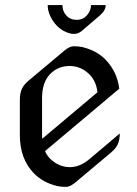

<svg xmlns="http://www.w3.org/2000/svg" viewBox="-20 -730 543 760"><path d="M168.9 -710H227.1Q227.1 -685.1 242.7 -668.5Q258.3 -651.4 283.7 -651.4Q308.1 -651.4 323.7 -668.9Q340.3 -687.5 340.3 -710H398.4Q398.4 -689 376.5 -669.9L304.7 -608.4Q290 -595.7 272.5 -595.7Q260.7 -595.7 246.1 -601.1Q216.3 -612.3 195.8 -638.7Q168.9 -673.8 168.9 -710ZM240.7 9.8Q220.2 9.8 206.1 6.3Q149.4 -7.3 113.3 -44.9Q58.6 -101.6 58.6 -195.3V-335.4Q58.6 -361.8 67.4 -379.9Q74.7 -395.5 94.7 -412.1L234.4 -529.3Q255.4 -546.9 272 -546.9Q292.5 -546.9 306.6 -543.5Q363.8 -529.8 399.4 -492.2Q443.8 -445.3 452.1 -378.9L158.2 -131.8Q166 -113.8 179.2 -101.1Q213.4 -68.4 256.8 -68.4Q296.4 -68.4 334.5 -100.6L454.1 -201.7Q454.1 -175.3 445.3 -157.2Q438 -141.6 418 -125L278.3 -7.8Q257.3 9.8 240.7 9.8ZM147 -180.7 365.7 -364.7Q360.8 -409.2 333.5 -436Q299.8 -468.8 255.9 -468.8Q209 -468.8 178.2 -436.5Q146.5 -403.8 146.5 -341.8V-195.8Q146.5 -188 147 -180.7Z"/></svg>

Font: Gothica
Style: Book
Weight: 400
Designer: Wojciech Kalinowski "wmk69" (wmk69@o2.pl)
Foundry: Wojciech Kalinowski "wmk69" (wmk69@o2.pl)
Version: Version 2.1.0; 2021-05-14